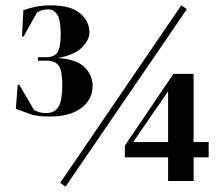

<svg xmlns="http://www.w3.org/2000/svg" viewBox="-20 -674 816 715"><path d="M166 -240Q117 -240 91.5 -249.5Q66 -259 39 -269L46 -358H52L107 -264Q107 -264 120 -258.5Q133 -253 152 -253Q184 -253 198 -276.5Q212 -300 212 -358Q212 -411 198.5 -429.5Q185 -448 155 -448H121V-461H152Q180 -461 193 -477.5Q206 -494 206 -549Q206 -599 193.5 -619Q181 -639 160 -639Q142 -639 130 -633.5Q118 -628 118 -628L68 -538H62L67 -636Q89 -644 113.5 -649Q138 -654 171 -654Q242 -654 277.5 -625Q313 -596 313 -553Q313 -525 285 -497Q257 -469 195 -458Q263 -454 294 -424.5Q325 -395 325 -353Q325 -304 283 -272Q241 -240 166 -240ZM224 21 204 7 655 -654 676 -640ZM606 0V-88H445V-132L626 -399H701V-145H757V-88H701V0ZM476 -145H606V-334Z"/></svg>

Font: DeepMind Serif Display
Style: Regular
Weight: 400
Designer: Frank Grießhammer / Modifications: Colophon Foundry
Foundry: Colophon Foundry
Version: Version 5.003; ttfautohint (v1.8.2)